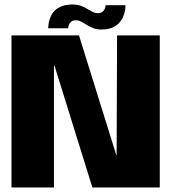

<svg xmlns="http://www.w3.org/2000/svg" viewBox="-20 -832 772 852"><path d="M31 0H219.5V-540H222L390 0H689V-675H499.5L497.5 -144H496L330.5 -675H31ZM430 -701Q458.5 -701 477.2 -709Q496 -717 507.8 -729.5Q519.5 -742 525.8 -756.5Q532 -771 534.8 -785Q537.5 -799 536.5 -809H448.5Q448.5 -802.5 445.2 -793.8Q442 -785 434.2 -779.2Q426.5 -773.5 415 -773.5Q402.5 -773.5 391 -779.2Q379.5 -785 367 -792.8Q354.5 -800.5 339 -806.2Q323.5 -812 302.5 -812Q274 -812 254.5 -804.5Q235 -797 223 -785Q211 -773 204.8 -758.2Q198.5 -743.5 196.2 -730Q194 -716.5 193.5 -706.5H282.5Q283 -713 285.8 -721.5Q288.5 -730 296 -736Q303.5 -742 317 -742Q329 -742 340.8 -735.8Q352.5 -729.5 365.2 -721.5Q378 -713.5 393.5 -707.2Q409 -701 430 -701Z"/></svg>

Font: Anybody SemiCondensed ExtraBold
Style: Regular
Weight: 800
Width: 4
Version: Version 1.113;gftools[0.9.25]